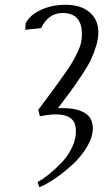

<svg xmlns="http://www.w3.org/2000/svg" viewBox="-20 -476 431 799"><path d="M85 -352.1 86.9 -378.9Q103.5 -413.1 149.7 -434.6Q195.8 -456.1 252.9 -456.1Q316.9 -456.1 353 -424.8Q389.2 -393.6 389.2 -341.8Q389.2 -314.9 379.9 -284.2Q370.6 -253.4 358.4 -227.8Q346.2 -202.1 320.6 -163.6Q294.9 -125 276.4 -99.6Q257.8 -74.2 221.2 -25.9H245.1Q299.3 -25.9 332.8 -6.1Q366.2 13.7 366.2 58.1Q366.2 93.8 342.8 133.8Q319.3 173.8 284.2 206.5Q249 239.3 211.9 264.9Q174.8 290.5 144 303.2L136.2 282.2Q159.2 269 184.1 249Q209 229 235.6 201.4Q262.2 173.8 279.1 138.9Q295.9 104 295.9 69.8Q295.9 31.7 273.9 15.9Q252 0 211.9 0Q187 0 146 7.8L139.2 -19Q181.6 -75.7 201.4 -102.3Q221.2 -128.9 246.8 -165.5Q272.5 -202.1 282.5 -219.7Q292.5 -237.3 303.5 -260.5Q314.5 -283.7 317.6 -300Q320.8 -316.4 320.8 -335Q320.8 -421.9 240.2 -421.9Q181.6 -421.9 150.9 -358.9Z"/></svg>

Font: Dehuti Alt
Style: Italic
Weight: 400
Version: Version 1.2